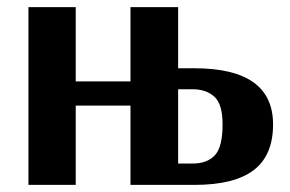

<svg xmlns="http://www.w3.org/2000/svg" viewBox="-20 -520 816 540"><path d="M521 -269H481V-60H521Q563 -60 584.5 -83.5Q606 -107 606 -170Q606 -227 583 -248Q560 -269 521 -269ZM60 0V-500H193V-291H347V-500H481V-328H527Q748 -328 748 -170Q748 -83 693.5 -41.5Q639 0 527 0H347V-223H193V0Z"/></svg>

Font: ArsenalBold
Style: Bold
Weight: 700
Designer: Andrij Shevchenko
Foundry: Stairsfor.com
Version: Version 1.000